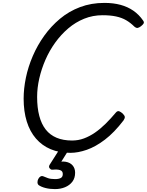

<svg xmlns="http://www.w3.org/2000/svg" viewBox="-20 -1035 1012 1324"><path d="M465 19Q389 19 329.5 -6Q270 -31 228 -79.5Q186 -128 164.5 -197.5Q143 -267 143 -355Q143 -424 158.5 -499Q174 -574 206 -648.5Q238 -723 285 -788.5Q332 -854 393.5 -905.5Q455 -957 532 -986Q609 -1015 700 -1015Q762 -1015 811.5 -1001.5Q861 -988 900 -961Q939 -934 967 -893Q975 -882 970.5 -873.5Q966 -865 952 -854Q939 -844 929 -842.5Q919 -841 906 -852Q880 -878 850 -895.5Q820 -913 780.5 -921.5Q741 -930 687 -930Q620 -930 560.5 -906Q501 -882 451 -839.5Q401 -797 361 -741.5Q321 -686 293.5 -623Q266 -560 251 -494.5Q236 -429 236 -367Q236 -292 251 -235.5Q266 -179 295.5 -141.5Q325 -104 370.5 -85Q416 -66 477 -66Q520 -66 559 -80.5Q598 -95 635 -120.5Q672 -146 708 -181.5Q744 -217 780 -260Q791 -272 802.5 -267.5Q814 -263 826 -252Q839 -239 840.5 -229.5Q842 -220 832 -205Q768 -121 703.5 -72Q639 -23 578.5 -2Q518 19 465 19ZM359 269Q324 269 294 261.5Q264 254 246 241Q238 233 238.5 220.5Q239 208 244 199Q251 186 260 181.5Q269 177 279 181Q292 187 311 193.5Q330 200 360 200Q385 200 399 192.5Q413 185 413 165Q413 144 394 138Q375 132 346 135Q335 136 330.5 133Q326 130 321 124Q317 117 318.5 110.5Q320 104 325 97L395 -13H461L387 105L357 89Q402 75 433 80.5Q464 86 481 106Q498 126 498 156Q498 193 479 218Q460 243 428.5 256Q397 269 359 269Z"/></svg>

Font: Playwrite AU QLD
Style: Regular
Weight: 400
Designer: Veronika Burian, José Scaglione
Foundry: TypeTogether
Version: Version 1.002